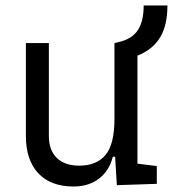

<svg xmlns="http://www.w3.org/2000/svg" viewBox="-20 -676 636 706"><path d="M250.5 9.8Q166.5 9.8 120.8 -38.8Q75.2 -87.4 75.2 -175.8V-517.6H159.7V-175.8Q159.7 -123.5 189 -95.2Q218.3 -66.9 271.5 -66.9Q335.4 -66.9 368.2 -106.4Q400.9 -146 400.9 -239.3V-517.6H401.4L420.9 -522.5Q466.3 -533.7 487.3 -565.9Q508.3 -598.1 508.3 -655.8H595.7Q595.7 -584 569.1 -539.1Q542.5 -494.1 485.4 -471.2V-74.2L556.6 -65.4V0L409.7 4.9L403.3 -99.6H395Q381.3 -47.4 343.5 -18.8Q305.7 9.8 250.5 9.8Z"/></svg>

Font: Cascadia Mono NF SemiLight
Style: Regular
Weight: 350
Monospace: yes
Designer: Aaron Bell
Foundry: Saja Typeworks
Version: Version 2404.023; ttfautohint (v1.8.4)